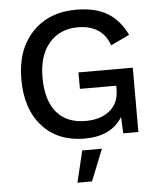

<svg xmlns="http://www.w3.org/2000/svg" viewBox="-60 -721 844 1011"><g transform="rotate(-5 362.0 -216.0)"><path d="M364 -340H651V0H571L567 -87Q508 10 366 10Q226 10 143.5 -81Q61 -172 61 -330Q61 -486 148 -578Q235 -670 379 -670Q481 -670 544.5 -632Q608 -594 647 -514L548 -467Q510 -577 380 -577Q286 -577 229.5 -511.5Q173 -446 173 -330Q173 -210 226 -146Q279 -82 380 -82Q458 -82 507 -121Q556 -160 556 -234V-253H364ZM308 238 348 71H452L385 238Z"/></g></svg>

Font: Elaine Sans Medium
Style: Regular
Weight: 500
Designer: Wei Huang
Foundry: Wei Huang
Version: Version 2.001;December 24, 2019;FontCreator 12.0.0.2547 64-b